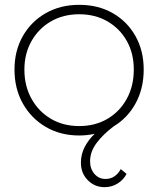

<svg xmlns="http://www.w3.org/2000/svg" viewBox="-20 -551 655 795"><path d="M308 10Q230 10 169.5 -25.5Q109 -61 74.5 -122.5Q40 -184 40 -263Q40 -341 74.5 -401.5Q109 -462 169.5 -496.5Q230 -531 308 -531Q387 -531 447 -496.5Q507 -462 541 -401.5Q575 -341 575 -263Q575 -185 542 -124Q509 -63 451 -28Q407 5 380 41Q353 77 353 117Q353 148 371 169Q389 190 417 190Q438 190 454 179Q470 168 480 149L504 169Q492 193 467.5 208.5Q443 224 413 224Q372 224 343.5 195Q315 166 315 123Q315 88 330.5 58Q346 28 372 3Q341 10 308 10ZM308 -29Q374 -29 425 -59Q476 -89 505 -142Q534 -195 534 -263Q534 -330 505 -381.5Q476 -433 425 -462.5Q374 -492 308 -492Q242 -492 191 -462.5Q140 -433 110.5 -381Q81 -329 81 -263Q81 -195 110.5 -142Q140 -89 191 -59Q242 -29 308 -29Z"/></svg>

Font: Readex Pro Light
Style: Regular
Weight: 300
Designer: Bonnie Shaver-Troup, Thomas Jockin
Foundry: Lexend
Version: Version 1.200; ttfautohint (v1.8.3)